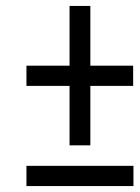

<svg xmlns="http://www.w3.org/2000/svg" viewBox="-20 -626 470 646"><path d="M284 -606H214V-405H69V-337H214V-137H284V-337H428V-405H284ZM429 0V-68H69V0Z"/></svg>

Font: Noto Sans Display Condensed
Style: Italic
Weight: 400
Width: 3
Designer: Monotype Design team
Foundry: Monotype Imaging Inc.
Version: 1.000